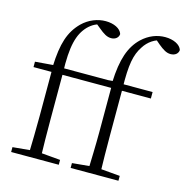

<svg xmlns="http://www.w3.org/2000/svg" viewBox="-116 -921 1004 1032"><g transform="rotate(15 385.5 -405.5)"><path d="M37 0H302V-27L176 -38H154L37 -27ZM131 0H199C197 -75 196 -151 196 -226V-482C191 -631 210 -701 256 -749C280 -773 306 -786 338 -789V-798H299V-788L326 -766C355 -742 374 -730 397 -730C422 -730 438 -745 439 -764C430 -793 392 -811 347 -811C302 -811 255 -793 218 -757C161 -700 139 -630 134 -504V-500L158 -512L35 -502V-472H135V-226C135 -151 133 -75 131 0ZM166 -472H477V-508H166ZM368 0H634V-27L507 -38H485L368 -27ZM462 0H530C528 -75 527 -151 527 -226V-485C524 -619 536 -675 568 -723C591 -760 629 -786 669 -789V-798H630V-789L658 -765C686 -742 705 -730 728 -730C754 -730 770 -745 771 -764C762 -793 723 -811 678 -811C633 -811 588 -794 550 -758C496 -706 470 -632 465 -504V-500L489 -512L367 -502V-472H467V-226C467 -151 464 -75 462 0ZM497 -472H688V-508H497Z"/></g></svg>

Font: Source Han Serif TW VF
Style: Regular
Weight: 250
Designer: Ryoko NISHIZUKA 西塚涼子 (kana & ideographs); Frank Grießhammer (Latin, Greek & Cyrillic); Wenlong ZHANG 张文龙 (bopomofo); San
Foundry: Adobe
Version: Version 2.002;hotconv 1.1.0;makeotfexe 2.6.0